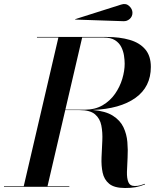

<svg xmlns="http://www.w3.org/2000/svg" viewBox="-59 -935 814 961"><path d="M557 -829 318 -837 317 -839 547 -912Q571 -920.2 587.5 -905Q604 -889.8 604 -871Q604 -852.2 589.9 -839.9Q575.8 -827.5 557 -829ZM-39 -3H59.8L233.2 -747H126V-750H475Q540.5 -750 590.3 -735.4Q640.1 -720.9 668.1 -687.9Q696 -655 696 -600Q696 -500.2 619 -445.1Q542 -390 404.6 -384.6Q469.2 -379.1 505.8 -355.9Q542.4 -332.8 558.8 -298.3Q575.1 -263.9 578.5 -224.2Q581.9 -184.6 579.6 -145.8Q577.2 -106.9 576.4 -74.8Q575.6 -42.6 583.5 -23.3Q591.4 -4 616 -4Q630.2 -4 642.1 -7.2Q654 -10.5 666 -15L667 -12Q640 -1.5 618.5 2.2Q597 6 567 6Q513.2 6 487.6 -15.1Q462 -36.2 454.7 -71Q447.4 -105.8 449.2 -147.4Q451.1 -189 453.1 -230.6Q455.1 -272.2 448.2 -307Q441.4 -341.8 416.6 -362.9Q391.8 -384 339 -384H267.6L178.8 -3H288V0H-39ZM461 -747H352.2L268.1 -386H365Q416.8 -386 454.5 -408.1Q492.2 -430.2 516.8 -465.4Q541.2 -500.5 553.1 -540.4Q565 -580.4 565 -616Q565 -634.4 561.6 -656.8Q558.2 -679.2 547.9 -699.9Q537.5 -720.5 516.7 -733.8Q495.9 -747 461 -747Z"/></svg>

Font: Bodoni* 72 Medium
Style: Italic
Weight: 500
Italic angle: -13°
Version: Version 1.002; ttfautohint (v0.97) -l 8 -r 50 -G 200 -x 14 -